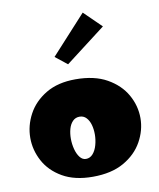

<svg xmlns="http://www.w3.org/2000/svg" viewBox="-87 -841 764 921"><g transform="rotate(-10 295.5 -380.0)"><path d="M291 12Q203 12 144 -22Q85 -56 56 -110Q27 -164 27 -223Q27 -283 56.5 -338Q86 -393 144.5 -428Q203 -463 289 -463Q381 -463 442 -428.5Q503 -394 533.5 -340Q564 -286 564 -226Q564 -167 533.5 -112Q503 -57 442.5 -22.5Q382 12 291 12ZM273 -78Q293 -78 307 -94Q321 -110 328 -135.5Q335 -161 335 -187Q335 -212 329 -233.5Q323 -255 310 -269Q297 -283 277 -283Q257 -283 243.5 -269Q230 -255 224 -233Q218 -211 218 -186Q218 -160 224.5 -135Q231 -110 243.5 -94Q256 -78 273 -78ZM267 -540 209 -586 379 -772 463 -690Z"/></g></svg>

Font: Marhey
Style: Bold
Weight: 700
Designer: Nur Syamsi & Bustanul Arifin
Foundry: Namelatype
Version: Version 1.000